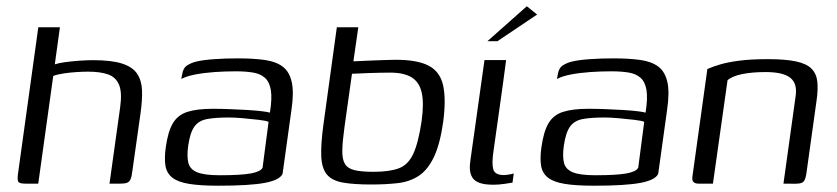

<svg xmlns="http://www.w3.org/2000/svg" viewBox="-20 -593 2702 620"><path d="M62.4 0Q43.1 0 39.3 -5.8Q35.5 -11.6 38 -31L103.7 -505H173.5L157 -385.3Q169.5 -389.5 190.9 -392.4Q212.3 -395.3 236.3 -397Q260.4 -398.7 280.3 -398.7Q340.9 -398.7 374.9 -387.5Q408.9 -376.3 423.1 -354.5Q437.3 -332.8 438.6 -301.6Q439.8 -270.5 434.1 -229.5L407.2 -39.2Q405.4 -22.3 401.3 -13.8Q397.3 -5.3 390 -2.7Q382.7 0 368.3 0H333.6L367.9 -245.9Q374.8 -294.4 364.4 -319.2Q354 -344 328.8 -352.8Q303.5 -361.6 264.6 -361.6Q249.2 -361.6 227.4 -360.3Q205.5 -358.9 185 -355.8Q164.5 -352.7 151.9 -347.7L103.5 0Z M684.9 6.7Q626.2 6.7 590.2 0.7Q554.2 -5.2 536.3 -19.5Q518.4 -33.7 514.3 -57.7Q510.3 -81.7 515.3 -117.2Q522.3 -168.2 538.3 -195.1Q554.3 -222 585.3 -231.8Q616.3 -241.7 666.9 -241.7Q692.2 -241.7 721.5 -240.6Q750.8 -239.5 778.1 -237.9Q805.4 -236.3 825.1 -233.9Q844.8 -231.5 851.6 -229.3Q859 -275.2 854.6 -302.1Q850.1 -328.9 835.4 -341.8Q820.7 -354.8 796.8 -358.8Q772.9 -362.7 741.5 -362.7Q707.9 -362.7 673.8 -360.4Q639.6 -358 611.2 -352.6Q582.7 -347.1 565.3 -338L568.3 -353Q571.1 -373.6 585.2 -382.3Q599.3 -391 614.7 -394.3Q634.7 -399.3 672 -402Q709.3 -404.7 748.6 -404.5Q799.6 -404.5 835.9 -399.2Q872.2 -393.9 893.5 -377.4Q914.8 -360.9 922.1 -327.8Q929.5 -294.8 921.2 -238.5L892.5 -31.9Q883.8 -11.7 835.3 -2.5Q786.7 6.7 684.9 6.7ZM689.3 -27.1Q758 -27.1 789.7 -32.9Q821.5 -38.7 827.9 -51.4L847.3 -199.7Q839.3 -203.2 815.7 -206Q792.2 -208.9 765 -211.2Q737.9 -213.6 718.6 -213.6Q675.9 -213.6 648.8 -208.6Q621.6 -203.6 607.6 -184Q593.6 -164.3 587.6 -121.6Q583.1 -89 588 -68Q592.8 -46.9 615.9 -37Q638.9 -27.1 689.3 -27.1Z M1178.5 2.8Q1121.5 2.8 1086.5 -3.6Q1051.5 -10 1035.3 -29.8Q1019.1 -49.5 1017.4 -88.5Q1015.7 -127.5 1024.7 -193L1067.7 -505H1137L1121.2 -395Q1125.3 -395 1141.2 -395.9Q1157.1 -396.8 1178.5 -397.5Q1199.9 -398.3 1221.5 -399.1Q1243.1 -400 1256.9 -400Q1327.5 -400 1364 -381Q1400.6 -362 1410.7 -318.1Q1420.8 -274.2 1411.3 -200.4Q1400.8 -126.5 1380.8 -85.2Q1360.8 -43.8 1331.8 -24.9Q1302.7 -6 1264.1 -1.6Q1225.5 2.8 1178.5 2.8ZM1185.8 -38.2Q1237.3 -38.2 1267.6 -49.4Q1297.9 -60.6 1314.5 -96.2Q1331.1 -131.8 1341.6 -203Q1349.5 -261 1341.6 -294.7Q1333.7 -328.5 1308.6 -343.5Q1283.5 -358.5 1240.2 -358.5Q1227 -358.5 1207.6 -358.1Q1188.1 -357.8 1168.4 -357Q1148.7 -356.3 1134.4 -355.5Q1120.1 -354.8 1116.6 -354.8L1092.7 -185Q1086 -137.3 1085.4 -108.1Q1084.7 -78.9 1093.7 -63.9Q1102.6 -48.9 1125 -43.5Q1147.4 -38.2 1185.8 -38.2Z M1614.3 -399Q1604.8 -325.4 1594.3 -252.3Q1583.8 -179.1 1573.6 -105.3Q1567.6 -65.3 1572.8 -46.5Q1578.1 -27.7 1606.9 -27.7Q1612.7 -27.7 1624.1 -29.5Q1635.5 -31.3 1639 -33L1635 -3.3Q1629.2 -2.3 1610.2 0.6Q1591.1 3.5 1573.5 3.5Q1545.2 3.5 1529.1 -2.3Q1513 -8 1506 -18.7Q1499 -29.4 1497.6 -43.5Q1496.3 -57.7 1498.8 -73.8Q1501.3 -90 1503.5 -107.5Q1508.3 -142.2 1513.8 -180.2Q1519.3 -218.2 1524.5 -256.7Q1529.8 -295.3 1535 -331.5Q1540.3 -367.7 1544.5 -399Q1561.6 -399 1579.4 -399Q1597.1 -399 1614.3 -399ZM1554 -460 1681.2 -572.8 1714.5 -546.1 1586.3 -460Z M1897.9 6.7Q1839.2 6.7 1803.2 0.7Q1767.2 -5.2 1749.3 -19.5Q1731.4 -33.7 1727.3 -57.7Q1723.3 -81.7 1728.3 -117.2Q1735.3 -168.2 1751.3 -195.1Q1767.3 -222 1798.3 -231.8Q1829.3 -241.7 1879.9 -241.7Q1905.2 -241.7 1934.5 -240.6Q1963.8 -239.5 1991.1 -237.9Q2018.4 -236.3 2038.1 -233.9Q2057.8 -231.5 2064.6 -229.3Q2072 -275.2 2067.6 -302.1Q2063.1 -328.9 2048.4 -341.8Q2033.7 -354.8 2009.8 -358.8Q1985.9 -362.7 1954.5 -362.7Q1920.9 -362.7 1886.8 -360.4Q1852.6 -358 1824.2 -352.6Q1795.7 -347.1 1778.3 -338L1781.3 -353Q1784.1 -373.6 1798.2 -382.3Q1812.3 -391 1827.7 -394.3Q1847.7 -399.3 1885 -402Q1922.3 -404.7 1961.6 -404.5Q2012.6 -404.5 2048.9 -399.2Q2085.2 -393.9 2106.5 -377.4Q2127.8 -360.9 2135.1 -327.8Q2142.5 -294.8 2134.2 -238.5L2105.5 -31.9Q2096.8 -11.7 2048.3 -2.5Q1999.7 6.7 1897.9 6.7ZM1902.3 -27.1Q1971 -27.1 2002.7 -32.9Q2034.5 -38.7 2040.9 -51.4L2060.3 -199.7Q2052.3 -203.2 2028.7 -206Q2005.2 -208.9 1978 -211.2Q1950.9 -213.6 1931.6 -213.6Q1888.9 -213.6 1861.8 -208.6Q1834.6 -203.6 1820.6 -184Q1806.6 -164.3 1800.6 -121.6Q1796.1 -89 1801 -68Q1805.8 -46.9 1828.9 -37Q1851.9 -27.1 1902.3 -27.1Z M2235.7 0Q2212 0 2216 -23.5L2264.2 -370.1Q2281 -377.6 2305.1 -384.8Q2329.1 -392 2366.7 -397Q2404.4 -402 2459.6 -402Q2516.2 -402 2550.2 -394.7Q2584.3 -387.5 2600.3 -371.4Q2616.4 -355.3 2619.2 -329.8Q2622.1 -304.2 2616.8 -268.2L2583.5 -29.7Q2581.7 -19 2578.5 -12.2Q2575.4 -5.3 2568.4 -2.5Q2561.4 0.3 2548.4 0.3L2509.9 0L2549.1 -281.8Q2555.4 -322.5 2532.5 -341.4Q2509.5 -360.3 2452.3 -360.3Q2408.9 -360.3 2376.8 -353.8Q2344.8 -347.3 2329.4 -334.2L2282.2 0Z"/></svg>

Font: Genos Thin
Style: Italic
Weight: 100
Italic angle: -8°
Designer: Robert E. Leuschke
Foundry: Robert E. Leuschke
Version: Version 1.010